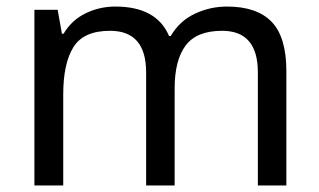

<svg xmlns="http://www.w3.org/2000/svg" viewBox="-20 -566 975 586"><path d="M673 -546Q764 -546 809 -499.5Q854 -453 854 -349V0H767V-345Q767 -472 658 -472Q580 -472 546.5 -427Q513 -382 513 -296V0H426V-345Q426 -472 316 -472Q235 -472 204 -422Q173 -372 173 -278V0H85V-536H156L169 -463H174Q199 -505 241.5 -525.5Q284 -546 332 -546Q458 -546 496 -456H501Q528 -502 574.5 -524Q621 -546 673 -546Z"/></svg>

Font: Noto Sans Ugaritic
Style: Regular
Weight: 400
Designer: Monotype Design Team
Foundry: Monotype Imaging Inc.
Version: Version 2.001; ttfautohint (v1.8.4.7-5d5b)